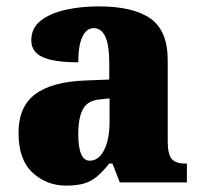

<svg xmlns="http://www.w3.org/2000/svg" viewBox="-20 -571 628 601"><path d="M187 10Q126 10 82 -30.5Q38 -71 38 -155Q38 -237 90 -276Q142 -315 246 -319L322 -322V-375Q322 -483 273 -483Q251 -483 238 -456Q225 -429 225 -376Q150 -376 114 -392Q78 -408 78 -445Q78 -483 107 -506Q136 -529 184 -540Q232 -551 289 -551Q397 -551 451 -513Q505 -475 505 -382V-129Q505 -89 517 -74Q529 -59 561 -59H565V0H355L332 -59H322Q301 -33 283 -18Q265 -3 242.5 3.5Q220 10 187 10ZM261 -68Q289 -68 306 -101.5Q323 -135 323 -191V-263L294 -260Q255 -257 240 -230Q225 -203 225 -151Q225 -68 261 -68Z"/></svg>

Font: Noto Serif Myanmar SemiCondensed Black
Style: Regular
Weight: 900
Width: 4
Designer: Ben Mitchell and the Monotype Design Team
Foundry: Monotype Imaging Inc.
Version: Version 2.106; ttfautohint (v1.8.4.7-5d5b)